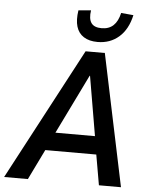

<svg xmlns="http://www.w3.org/2000/svg" viewBox="-96 -974 791 1023"><g transform="rotate(5 300.0 -462.5)"><path d="M-35 0 339 -705H442L590 0H472L437 -201L475 -162H132L190 -201L92 0ZM372 -577 202 -229 187 -259H450L433 -231L374 -577ZM398 -760Q353 -760 324 -778.5Q295 -797 284.5 -832Q274 -867 282 -919L349 -925Q342 -880 357.5 -857.5Q373 -835 413 -835Q452 -835 476 -857.5Q500 -880 510 -925L576 -919Q559 -842 512 -801Q465 -760 398 -760Z"/></g></svg>

Font: Nunito Sans 10pt Condensed
Style: Bold Italic
Weight: 700
Width: 3
Italic angle: -9°
Designer: Vernon Adams
Foundry: Vernon Adams
Version: Version 3.101;gftools[0.9.27]